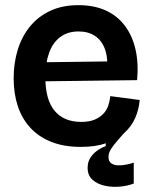

<svg xmlns="http://www.w3.org/2000/svg" viewBox="-20 -556 590 745"><path d="M499 156Q477 165 447 168Q417 171 388 165Q359 159 339.5 142Q320 125 320 95Q320 74 329.5 58Q339 42 355 30Q371 18 390 11L393 -47L468 -77L475 -55Q455 -32 438.5 -13.5Q422 5 411.5 21Q401 37 401 53Q401 70 411.5 77.5Q422 85 438 85.5Q454 86 471 82.5Q488 79 499 75ZM294 14Q228 14 179 -5.5Q130 -25 97.5 -60.5Q65 -96 49 -144.5Q33 -193 33 -252Q33 -312 49 -363.5Q65 -415 96.5 -453.5Q128 -492 175 -514Q222 -536 284 -536Q344 -536 389 -516Q434 -496 463.5 -457.5Q493 -419 505.5 -365.5Q518 -312 512 -245L113 -240V-314L426 -318L395 -276Q400 -328 388 -363Q376 -398 349.5 -416Q323 -434 285 -434Q243 -434 214 -412.5Q185 -391 170.5 -351Q156 -311 156 -256Q156 -169 192 -126Q228 -83 295 -83Q326 -83 346.5 -91.5Q367 -100 380.5 -114Q394 -128 400 -146Q406 -164 408 -183L522 -168Q519 -131 504.5 -98Q490 -65 462 -40Q434 -15 392.5 -0.5Q351 14 294 14Z"/></svg>

Font: Bricolage Grotesque 60pt SemiBold
Style: Regular
Weight: 600
Version: Version 1.001;gftools[0.9.33.dev8+g029e19f]